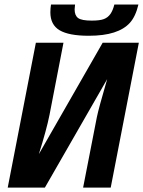

<svg xmlns="http://www.w3.org/2000/svg" viewBox="-20 -853 651 873"><path d="M15.1 0 143.1 -658.7H268.6L205.1 -330.6Q191.9 -264.2 156.7 -152.3L446.8 -658.7H611.3L483.4 0H357.9L420.4 -320.3Q428.2 -358.9 467.3 -493.2L184.1 0ZM383.3 -690.4Q293.5 -690.4 251.2 -715.3Q209 -740.2 209 -796.9Q209 -814.5 211.9 -832.5H321.3L319.3 -810.5Q319.3 -782.7 335.2 -771Q351.1 -759.3 397 -759.3Q434.6 -759.3 452.6 -766.4Q470.7 -773.4 481.9 -789.3Q493.2 -805.2 500 -832.5H609.4Q596.7 -778.3 570.6 -749.3Q544.4 -720.2 498 -705.3Q451.7 -690.4 383.3 -690.4Z"/></svg>

Font: Liberation Mono
Style: Bold Italic
Weight: 700
Italic angle: -12°
Monospace: yes
Designer: Steve Matteson
Foundry: Ascender Corporation
Version: Version 2.1.5